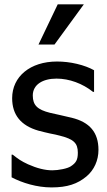

<svg xmlns="http://www.w3.org/2000/svg" viewBox="-20 -838 486 872"><path d="M242.2 -818.4 154.8 -635.7H227.5L360.8 -818.4ZM213.9 13.2C286.1 13.2 332 -2.9 372.6 -36.6C407.7 -65.9 427.2 -109.9 427.2 -157.2C427.2 -236.8 387.2 -283.2 305.7 -303.2L292.5 -306.2C273.4 -311 260.3 -314 252.9 -315.4C236.8 -318.8 221.2 -322.3 207 -325.7C150.4 -339.8 128.9 -359.9 128.9 -404.3C128.9 -453.6 173.8 -481 236.8 -481C294.9 -481 355 -458.5 402.3 -420.9H407.2V-519C386.2 -530.8 360.4 -540.5 329.6 -547.9C298.8 -555.2 268.6 -558.6 238.8 -558.6C117.2 -558.6 35.2 -490.2 35.2 -392.1C35.2 -316.4 74.7 -267.6 154.3 -244.6C173.8 -239.3 191.4 -235.4 206.5 -231.9C224.6 -228.5 240.2 -225.1 252.4 -221.7C314 -206.1 333.5 -188.5 333.5 -144.5C333.5 -111.8 325.2 -98.1 301.3 -82.5C293.5 -77.6 281.2 -73.2 264.6 -69.8C248 -66.4 232.4 -64.5 217.3 -64.5C184.6 -64.5 147.9 -73.7 107.4 -91.8C75.7 -106.4 63 -115.7 37.6 -135.7H32.7V-32.7C81.1 -7.3 147.5 13.2 213.9 13.2Z"/></svg>

Font: SG Kara
Style: Regular
Weight: 400
Designer: Damoon Khanjanzadeh
Version: Version 1.000